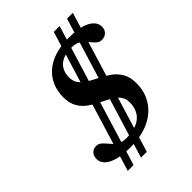

<svg xmlns="http://www.w3.org/2000/svg" viewBox="-244 -887 1103 1103"><g transform="rotate(-45 307.5 -335.5)"><path d="M239.8 97.5 504.1 -767.5H551.4L287.1 97.5ZM132.4 97.5 396.4 -767.5H444L179.6 97.5ZM260.2 -40.5Q313 -40.5 348.3 -56.3Q383.5 -72.1 401.2 -101.6Q418.9 -131.1 418.9 -172.1Q418.9 -206.1 400.9 -227.7Q382.9 -249.2 354.4 -264.7Q326 -280.2 294.1 -295.5Q262.2 -310.8 233.7 -331.5Q205.3 -352.2 187.3 -383.8Q169.2 -415.5 169.2 -464.5Q169.2 -510.6 185.6 -550.4Q201.9 -590.2 234.6 -620.1Q267.4 -650.1 316.8 -666.6Q366.1 -683.2 432.4 -683.2Q496.4 -683.2 536.4 -670.8Q576.4 -658.3 595.1 -638.2Q613.8 -618 613.8 -594.2Q613.8 -568 598.4 -553.6Q582.9 -539.1 559.9 -539.1Q542.4 -539.1 530.5 -548.6Q518.5 -558 507.9 -571.9Q497.2 -585.8 484.4 -599.5Q471.6 -613.1 452.6 -622.6Q433.6 -632.1 404.2 -632.1Q358.9 -632.1 329.9 -618Q301 -603.8 287.1 -578.6Q273.2 -553.4 273.2 -520.3Q273.2 -486.4 291.4 -464.5Q309.6 -442.6 338.1 -426.3Q366.7 -410 398.7 -394.2Q430.7 -378.4 459.3 -357.3Q487.8 -336.2 506 -304Q524.2 -271.8 524.2 -222.5Q524.2 -169.1 504.3 -125.7Q484.4 -82.4 447.5 -51.2Q410.5 -20.1 358.9 -3.4Q307.3 13.2 243.7 13.2Q175.5 13.2 133.7 1.1Q91.9 -11.1 72.7 -31.5Q53.5 -52 53.5 -76.4Q53.5 -94 60.1 -106.3Q66.8 -118.7 78.3 -125.3Q89.9 -131.9 104.8 -131.9Q121.7 -131.9 133.8 -122.6Q145.9 -113.3 156.7 -99.8Q167.6 -86.3 180.7 -72.7Q193.8 -59.1 212.8 -49.8Q231.8 -40.5 260.2 -40.5Z"/></g></svg>

Font: Newsreader Text
Style: Italic
Weight: 400
Italic angle: -17°
Designer: Hugues Gentile
Foundry: Production Type
Version: Version 1.001